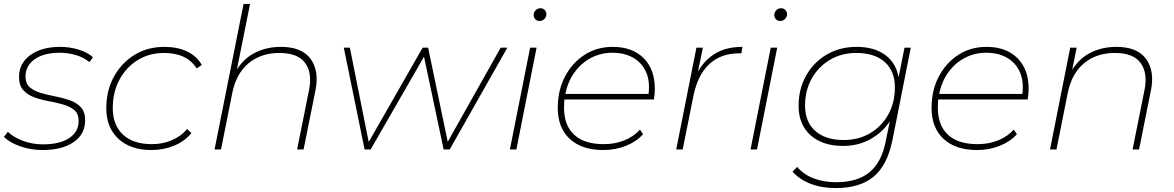

<svg xmlns="http://www.w3.org/2000/svg" viewBox="-25 -762 5985 979"><path d="M192 3Q132 3 78 -16Q24 -35 -5 -64L15 -90Q45 -61 93 -43.5Q141 -26 194 -26Q280 -26 328 -58Q376 -90 376 -146Q376 -182 354 -200.5Q332 -219 297.5 -229Q263 -239 224 -246Q185 -253 150.5 -265.5Q116 -278 94 -302Q72 -326 72 -370Q72 -439 129.5 -481Q187 -523 282 -523Q330 -523 376 -509Q422 -495 449 -470L431 -445Q403 -469 362.5 -481Q322 -493 279 -493Q199 -493 152 -460Q105 -427 105 -372Q105 -336 127 -317Q149 -298 183.5 -288Q218 -278 257 -270.5Q296 -263 330.5 -251Q365 -239 387 -215.5Q409 -192 409 -149Q409 -77 350 -37Q291 3 192 3Z M747 3Q640 3 578.5 -54.5Q517 -112 517 -210Q517 -300 555.5 -370.5Q594 -441 660.5 -482Q727 -523 813 -523Q880 -523 929 -499.5Q978 -476 1004 -431L978 -413Q928 -492 811 -492Q736 -492 677 -455.5Q618 -419 584 -355.5Q550 -292 550 -211Q550 -124 602 -75.5Q654 -27 750 -27Q804 -27 851 -47Q898 -67 929 -104L951 -84Q918 -42 863.5 -19.5Q809 3 747 3Z M1407 -523Q1514 -523 1558.5 -462Q1603 -401 1584 -304L1523 0H1490L1551 -304Q1568 -391 1530.5 -441.5Q1493 -492 1400 -492Q1306 -492 1242.5 -439.5Q1179 -387 1159 -286L1102 0H1069L1217 -742H1250L1183 -408Q1221 -467 1279 -495Q1337 -523 1407 -523Z M1834 0 1728 -519H1759L1855 -38L2130 -519H2158L2258 -39L2528 -519H2562L2268 0H2237L2137 -473L1865 0Z M2575 0 2678 -519H2711L2608 0ZM2726 -655Q2713 -655 2704.5 -664Q2696 -673 2696 -685Q2696 -699 2706 -709.5Q2716 -720 2731 -720Q2744 -720 2752.5 -711Q2761 -702 2761 -690Q2761 -676 2751 -665.5Q2741 -655 2726 -655Z M3051 3Q2942 3 2880.5 -53.5Q2819 -110 2819 -212Q2819 -301 2855.5 -371Q2892 -441 2955 -482Q3018 -523 3099 -523Q3199 -523 3256.5 -466Q3314 -409 3314 -309Q3314 -282 3309 -255H2853Q2851 -234 2851 -213Q2851 -123 2902.5 -75Q2954 -27 3054 -27Q3111 -27 3159 -46.5Q3207 -66 3238 -101L3254 -78Q3222 -41 3168 -19Q3114 3 3051 3ZM2858 -283H3282Q3290 -351 3268 -397.5Q3246 -444 3202 -468.5Q3158 -493 3098 -493Q3038 -493 2988 -466.5Q2938 -440 2904 -392.5Q2870 -345 2858 -283Z M3423 0 3526 -519H3559L3534 -397Q3568 -457 3623.5 -490Q3679 -523 3761 -523L3755 -490Q3752 -490 3749 -490Q3746 -490 3743 -490Q3650 -490 3590.5 -434Q3531 -378 3510 -269L3456 0Z M3802 0 3905 -519H3938L3835 0ZM3953 -655Q3940 -655 3931.5 -664Q3923 -673 3923 -685Q3923 -699 3933 -709.5Q3943 -720 3958 -720Q3971 -720 3979.5 -711Q3988 -702 3988 -690Q3988 -676 3978 -665.5Q3968 -655 3953 -655Z M4236 197Q4165 197 4108 175Q4051 153 4016 113L4040 89Q4071 127 4122.5 147Q4174 167 4238 167Q4347 167 4409 116Q4471 65 4492 -45L4512 -143Q4474 -86 4412.5 -52Q4351 -18 4273 -18Q4169 -18 4108 -72.5Q4047 -127 4047 -222Q4047 -308 4085 -376Q4123 -444 4190 -483.5Q4257 -523 4343 -523Q4431 -523 4487 -483Q4543 -443 4557 -368L4587 -519H4619L4526 -50Q4500 80 4430 138.5Q4360 197 4236 197ZM4277 -48Q4353 -48 4412 -83Q4471 -118 4504.5 -178.5Q4538 -239 4538 -316Q4538 -400 4486 -446Q4434 -492 4341 -492Q4266 -492 4207 -457Q4148 -422 4114 -361.5Q4080 -301 4080 -224Q4080 -140 4132.5 -94Q4185 -48 4277 -48Z M4957 3Q4848 3 4786.5 -53.5Q4725 -110 4725 -212Q4725 -301 4761.5 -371Q4798 -441 4861 -482Q4924 -523 5005 -523Q5105 -523 5162.5 -466Q5220 -409 5220 -309Q5220 -282 5215 -255H4759Q4757 -234 4757 -213Q4757 -123 4808.5 -75Q4860 -27 4960 -27Q5017 -27 5065 -46.5Q5113 -66 5144 -101L5160 -78Q5128 -41 5074 -19Q5020 3 4957 3ZM4764 -283H5188Q5196 -351 5174 -397.5Q5152 -444 5108 -468.5Q5064 -493 5004 -493Q4944 -493 4894 -466.5Q4844 -440 4810 -392.5Q4776 -345 4764 -283Z M5667 -523Q5774 -523 5818.5 -462Q5863 -401 5844 -304L5783 0H5750L5811 -304Q5828 -391 5790.5 -441.5Q5753 -492 5660 -492Q5566 -492 5502.5 -439.5Q5439 -387 5419 -286L5362 0H5329L5432 -519H5465L5442 -406Q5480 -466 5538 -494.5Q5596 -523 5667 -523Z"/></svg>

Font: Montserrat ExtraLight
Style: Italic
Weight: 200
Italic angle: -11.3°
Designer: Julieta Ulanovsky
Foundry: Julieta Ulanovsky
Version: Version 9.000; ttfautohint (v1.8.4.7-5d5b)